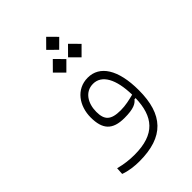

<svg xmlns="http://www.w3.org/2000/svg" viewBox="-251 -764 1089 1089"><g transform="rotate(-45 293.0 -220.0)"><path d="M205.6 217.3C401.9 217.3 488.3 123.5 488.3 -70.8C488.3 -237.8 428.2 -326.2 333.5 -326.2C239.7 -326.2 185.5 -245.1 185.5 -154.3C185.5 -60.1 223.1 -16.6 319.3 -16.6C393.6 -16.6 418.9 -32.2 434.1 -51.8L443.4 -52.2C439.5 91.8 377.4 171.4 212.4 171.4C170.9 171.4 133.8 167 87.9 155.3L85.4 198.2C121.6 211.9 165.5 217.3 205.6 217.3ZM443.4 -79.6C410.6 -71.3 374.5 -62.5 335.4 -62.5C256.3 -62.5 230.5 -89.4 230.5 -154.3C230.5 -222.2 265.1 -280.3 330.1 -280.3C400.4 -280.3 440.9 -206.1 443.4 -79.6ZM268.1 -432.1 322.3 -486.3 268.1 -541 213.9 -486.3ZM390.1 -432.1 444.3 -486.3 390.1 -541 335.9 -486.3ZM330.6 -552.2 382.8 -604 330.6 -656.7 278.3 -604Z"/></g></svg>

Font: Cascadia Mono PL ExtraLight
Style: Regular
Weight: 200
Monospace: yes
Designer: Aaron Bell
Foundry: Saja Typeworks
Version: Version 2404.023